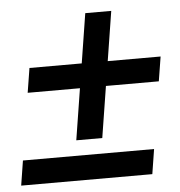

<svg xmlns="http://www.w3.org/2000/svg" viewBox="-52 -591 594 633"><g transform="rotate(-5 245.5 -274.0)"><path d="M187 -133 214 -303H41L54 -384H227L253 -548H339L313 -384H488L475 -303H300L273 -133ZM-7 0 6 -82H440L427 0Z"/></g></svg>

Font: Nunito Sans 7pt Condensed
Style: Bold Italic
Weight: 700
Width: 3
Italic angle: -9°
Designer: Vernon Adams
Foundry: Vernon Adams
Version: Version 3.101;gftools[0.9.27]